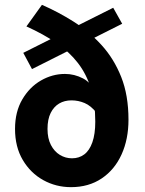

<svg xmlns="http://www.w3.org/2000/svg" viewBox="-20 -760 597 792"><path d="M273 12Q211 12 158.5 -17Q106 -46 74 -100Q42 -154 42 -228Q42 -299 72 -350Q102 -401 149 -428Q196 -455 248 -455Q287 -455 322.5 -436.5Q358 -418 376 -372L378 -295Q355 -324 329 -335Q303 -346 275 -346Q246 -346 224 -333Q202 -320 189 -294Q176 -268 176 -228Q176 -189 190 -162Q204 -135 227 -121Q250 -107 277 -107Q306 -107 327.5 -123Q349 -139 361 -173Q373 -207 373 -258Q373 -335 355 -394.5Q337 -454 301.5 -500Q266 -546 213 -582.5Q160 -619 89 -651L153 -740Q220 -711 284 -670.5Q348 -630 399 -574Q450 -518 480 -442.5Q510 -367 510 -266Q510 -186 481.5 -123Q453 -60 399.5 -24Q346 12 273 12ZM112 -475 76 -542 447 -728 484 -662Z"/></svg>

Font: Mada
Style: Bold
Weight: 700
Designer: Khaled Hosny
Version: Version 1.5